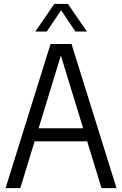

<svg xmlns="http://www.w3.org/2000/svg" viewBox="-20 -966 627 986"><path d="M8.6 0 239.6 -740H347.3L578.3 0H501.3L285.8 -702.7H299.3L84.3 0ZM123 -240.3 139.7 -307.3H446.9L463.6 -240.3ZM161.4 -804.1 258.8 -945.8H328.8L426.3 -804.1H367.3L288 -922H299.6L220.3 -804.1Z"/></svg>

Font: Encode Sans Condensed Thin
Style: Regular
Weight: 100
Width: 3
Designer: Multiple Designers
Foundry: Impallari Type
Version: Version 3.002